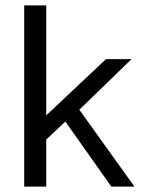

<svg xmlns="http://www.w3.org/2000/svg" viewBox="-20 -694 555 714"><path d="M70 0V-674H152V-265L374 -474H469L275 -286L480 0H394L223 -242L152 -175V0Z"/></svg>

Font: Kanit Light
Style: Regular
Weight: 300
Designer: Katatrad Team
Foundry: CadsonDemak
Version: Version 2.000; ttfautohint (v1.8.3)